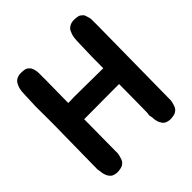

<svg xmlns="http://www.w3.org/2000/svg" viewBox="-193 -764 996 996"><g transform="rotate(-45 304.5 -266.5)"><path d="M568 -573Q569 -566 569 -560Q569 -554 569 -548V-507L563 12V22Q563 28 560 40Q559 45 557 50.5Q555 56 553 62Q548 74 539 80Q531 88 513 91Q485 97 462 86Q449 78 444 66Q442 64 440 60Q440 58 438 54Q436 49 435 43.5Q434 38 433 32Q433 27 432.5 22Q432 17 431 12Q429 7 429 3.5Q429 0 429 -5Q431 -9 431 -20L432 -99L433 -225H379L176 -224L174 12V22Q174 28 171 40Q170 45 168 50.5Q166 56 164 62Q159 74 150 80Q142 88 124 91Q96 97 73 86Q63 80 54 66Q52 62 52 60L49 54Q47 49 46 43.5Q45 38 44 32Q44 27 43 22Q42 17 41 12Q40 4 41 -5V-20L42 -99L44 -246Q45 -278 45 -312Q45 -346 45 -382Q44 -418 44.5 -446Q45 -474 47 -509V-513Q48 -523 48 -533.5Q48 -544 49 -555Q50 -565 52.5 -574.5Q55 -584 60 -594Q63 -602 68 -607.5Q73 -613 80 -618Q96 -626 112 -626Q120 -626 126 -625.5Q132 -625 138 -624Q150 -623 161 -612Q169 -605 172 -596Q177 -583 178 -573Q179 -566 179 -560Q179 -554 179 -548V-507L177 -342Q185 -342 195.5 -342Q206 -342 220 -343Q272 -343 323.5 -342Q375 -341 432 -341H433Q433 -386 433.5 -427Q434 -468 436 -513Q436 -523 436.5 -533.5Q437 -544 438 -555Q439 -565 441.5 -574.5Q444 -584 449 -594Q451 -602 456.5 -607.5Q462 -613 470 -618Q484 -626 501 -626Q509 -626 515.5 -625.5Q522 -625 527 -624Q541 -622 550 -612Q558 -607 561 -596Q563 -590 564.5 -584.5Q566 -579 568 -573Z"/></g></svg>

Font: BM JUA 
Style: Regular
Weight: 400
Designer: BONGJIN KIM, JAEHYUN KEUM, JUHEE TAE
Foundry: WOOWA BROTHERS Corporation.
Version: Version 1.000